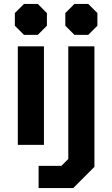

<svg xmlns="http://www.w3.org/2000/svg" viewBox="-20 -732 567 970"><path d="M55 -602V-666L101 -712H171L217 -666V-602L171 -556H101ZM70 -498H202V0H70ZM310 -602V-666L356 -712H426L472 -666V-602L426 -556H356ZM175 106H290L325 71V-498H457V111L350 218H175Z"/></svg>

Font: Chakra Petch
Style: Bold
Weight: 700
Designer: Katatrad Aksorn Co.,Ltd.
Foundry: Cadson Demak Co.,Ltd.
Version: Version 1.000; ttfautohint (v1.6)